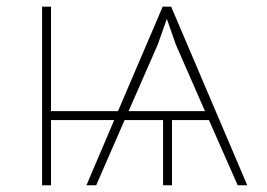

<svg xmlns="http://www.w3.org/2000/svg" viewBox="-20 -548 790 568"><path d="M130.9 -219.2H329.1L460.9 -527.3V-528.3H486.3L711.4 0H683.1L598.1 -192.9H488.8V0H462.4V-192.9H348.6L264.6 0H235.8L317.9 -192.9H130.9V0H104.5V-528.3H130.9ZM360.4 -219.2H586.4L500 -416.5L473.6 -492.2L446.8 -416.5Z"/></svg>

Font: Roboto Thin
Style: Regular
Weight: 250
Designer: Google
Version: Version 2.134; 2016